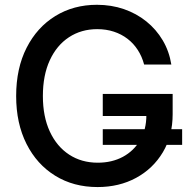

<svg xmlns="http://www.w3.org/2000/svg" viewBox="-20 -758 779 789"><path d="M380.9 10.7Q282.2 10.7 206.8 -35.9Q131.3 -82.5 88.9 -166.7Q46.4 -251 46.4 -363.3Q46.4 -477.5 89.4 -561.8Q132.3 -646 207.3 -692.1Q282.2 -738.3 378.4 -738.3Q437.5 -738.3 489.3 -720.5Q541 -702.6 581.5 -669.9Q622.1 -637.2 648.7 -592.3Q675.3 -547.4 684.1 -492.7H572.3Q563.5 -525.9 546.1 -552.7Q528.8 -579.6 503.9 -598.6Q479 -617.7 447.8 -627.9Q416.5 -638.2 379.4 -638.2Q314 -638.2 263.4 -605Q212.9 -571.8 184.6 -510.3Q156.2 -448.7 156.2 -363.3Q156.2 -278.8 184.8 -217.3Q213.4 -155.8 264.2 -122.6Q314.9 -89.4 381.8 -89.4Q439.9 -89.4 484.9 -113.5Q529.8 -137.7 555.7 -181.6Q581.5 -225.6 581.5 -284.7L611.3 -281.2H402.3V-372.1H689.5V-288.6Q689.5 -199.7 649.2 -132.3Q608.9 -64.9 539.3 -27.1Q469.7 10.7 380.9 10.7ZM402.3 -162.6V-227.1H728.5V-162.6Z"/></svg>

Font: Inter 24pt Medium
Style: Regular
Weight: 500
Designer: Rasmus Andersson
Foundry: rsms
Version: Version 4.001;git-66647c0bb